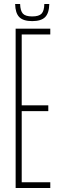

<svg xmlns="http://www.w3.org/2000/svg" viewBox="-20 -944 297 964"><path d="M58.5 0V-800H232.5V-771H89V-415H222.5V-386H89V-29H232.5V0ZM141.5 -838Q97 -838 77 -858Q57 -878 56 -924H81Q82 -889.5 95 -875.5Q108 -861.5 141.5 -861.5Q175.5 -861.5 188.8 -875.5Q202 -889.5 202.5 -924H227.5Q226.5 -878 206.5 -858Q186.5 -838 141.5 -838Z"/></svg>

Font: Big Shoulders Display Thin ExtraLight
Style: Regular
Weight: 250
Version: Version 2.002